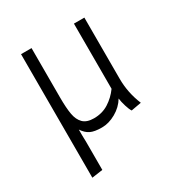

<svg xmlns="http://www.w3.org/2000/svg" viewBox="-174 -669 964 1014"><g transform="rotate(-30 307.5 -161.5)"><path d="M483.6 -165.6Q483.6 -80.5 516.9 0L454.9 11.3Q446.2 -1 437.7 -29Q429.2 -56.9 426.7 -77.9Q402.6 -37.9 359.7 -13.6Q316.9 10.8 274.4 10.8Q229.7 10.8 205.6 -0.8Q181.5 -12.3 162.6 -41Q162.1 -26.2 162.6 -8.5Q163.1 9.2 163.1 16.9Q163.6 22.6 163.6 29.7V205.6L97.4 214.9V-538.5H161.5V-237.9Q161.5 -172.8 168.5 -134.1Q175.4 -95.4 197.2 -73.8Q219 -52.3 262.6 -52.3Q313.3 -52.3 352.6 -77.2Q391.8 -102.1 420 -141V-538.5H483.6Z"/></g></svg>

Font: Fira Code Fixed Light
Style: Regular
Weight: 300
Monospace: yes
Designer: Carrois Corporate, Edenspiekermann AG, Nikita Prokopov
Foundry: Carrois Corporate, Edenspiekermann AG, Nikita Prokopov
Version: Version 5.002